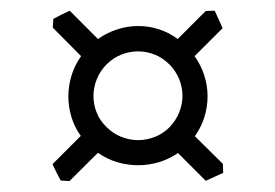

<svg xmlns="http://www.w3.org/2000/svg" viewBox="-20 -471 509 355"><path d="M177.2 -352.1Q165 -339.8 158.9 -324.5Q152.8 -309.1 152.8 -293.5Q152.8 -277.8 158.7 -262.9Q164.6 -248 176.8 -236.3Q189.5 -223.6 204.6 -217.8Q219.7 -211.9 235.4 -211.9Q251 -211.9 266.1 -217.8Q281.2 -223.6 293.5 -235.8Q305.2 -248 311.3 -263.2Q317.4 -278.3 317.4 -293.9Q317.4 -309.6 311.3 -324.7Q305.2 -339.8 293 -352.1Q280.8 -364.3 265.9 -370.1Q251 -376 235.4 -376Q219.7 -376 204.6 -370.1Q189.5 -364.3 177.2 -352.1ZM360.4 -136.7 309.1 -188Q292.5 -176.8 273.7 -171.1Q254.9 -165.5 235.4 -165.5Q215.8 -165.5 196.8 -171.1Q177.7 -176.8 161.1 -188.5L108.4 -136.2L92.3 -137.2Q88.4 -144 84.5 -151.9Q80.6 -159.7 77.1 -167.5L129.4 -219.7Q117.7 -235.8 112.1 -254.6Q106.4 -273.4 106.4 -293Q106.4 -312.5 112.3 -331.5Q118.2 -350.6 129.9 -367.2L77.6 -419.9L78.6 -436Q85.4 -439.9 93.3 -443.8Q101.1 -447.8 108.9 -451.2L161.1 -398.9Q177.7 -410.6 196.8 -416.7Q215.8 -422.9 235.4 -422.9Q254.9 -422.9 273.4 -417Q292 -411.1 308.6 -398.9L360.4 -450.7L377 -451.2L391.6 -418.9L339.8 -367.2Q351.6 -350.6 357.7 -331.5Q363.8 -312.5 363.8 -293Q363.8 -273.4 357.9 -254.6Q352.1 -235.8 340.3 -219.2L392.1 -168L392.6 -151.4Z"/></svg>

Font: Gentium Plus Am
Style: Regular
Weight: 400
Designer: J. Victor Gaultney, Annie Olsen, Iska Routamaa, Becca Hirsbrunner
Foundry: SIL International
Version: Version 5.000